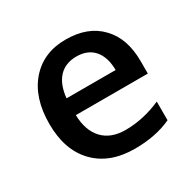

<svg xmlns="http://www.w3.org/2000/svg" viewBox="-122 -639 780 774"><g transform="rotate(-30 268.5 -251.5)"><path d="M158.2 -304.9H386.8Q385.7 -366.5 356.9 -398.9Q328.1 -431.2 276.5 -431.2Q225 -431.2 194.6 -398.9Q164.3 -366.5 158.2 -304.9ZM296.3 9.1Q179 9.1 112.7 -59.7Q46.5 -128.4 46.5 -249.7Q46.5 -371.1 107.9 -441.6Q169.4 -512.1 272.8 -512.1Q376.1 -512.1 433.8 -451.5Q491.9 -391.8 491.9 -285.1V-227.5H156.7Q158.7 -154.2 196.2 -114.8Q233.6 -75.3 301.3 -75.3Q383.7 -75.3 466.6 -111.7V-24.8Q393.8 9.1 296.3 9.1Z"/></g></svg>

Font: Khula SemiBold
Style: Regular
Weight: 600
Designer: Erin McLaughlin, Steve Matteson
Version: Version 1.002;PS 1.0;hotconv 1.0.72;makeotf.lib2.5.5900; ttf